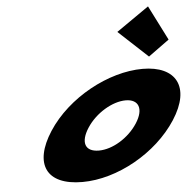

<svg xmlns="http://www.w3.org/2000/svg" viewBox="-57 -897 969 970"><g transform="rotate(-5 427.0 -412.5)"><path d="M729.1 -840 563.6 -725 712.2 -587 818.1 -664ZM188.8 -256C292.5 -416 501 -528 674 -528C844 -528 907.5 -416 803.8 -256C701.5 -98 499.3 15 322.3 15C137.3 15 86.5 -98 188.8 -256ZM376.8 -256C331.5 -186 347.1 -136 419.1 -136C488.1 -136 570.5 -186 615.8 -256C661.8 -327 641.2 -377 575.2 -377C508.2 -377 422.8 -327 376.8 -256Z"/></g></svg>

Font: Hussar
Style: BdWodka
Weight: 700
Foundry: Cannot Into Space Fonts
Version: Version 2.00